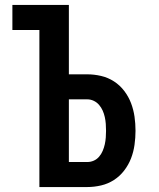

<svg xmlns="http://www.w3.org/2000/svg" viewBox="-20 -755 640 775"><path d="M139 0V-634H30V-735H258V-455H332Q360 -455 388 -448.5Q416 -442 440 -426.5Q464 -411 481.5 -388Q499 -365 509 -338.5Q519 -312 523 -284Q527 -256 527 -227Q527 -199 523 -170.5Q519 -142 509 -116Q499 -90 481.5 -67Q464 -44 440 -28.5Q416 -13 388 -6.5Q360 0 332 0ZM258 -101H332Q346 -101 358.5 -106.5Q371 -112 380 -122.5Q389 -133 394.5 -146Q400 -159 403 -172.5Q406 -186 407 -200Q408 -214 408 -227Q408 -241 407 -255Q406 -269 403 -282.5Q400 -296 394.5 -308.5Q389 -321 380 -331.5Q371 -342 358.5 -348Q346 -354 332 -354H258Z"/></svg>

Font: R Plex Mono
Style: Bold
Weight: 700
Monospace: yes
Designer: Belleve Invis
Foundry: Belleve Invis
Version: Version 31.8.0